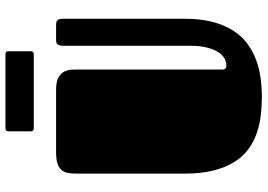

<svg xmlns="http://www.w3.org/2000/svg" viewBox="-152 -766 937 672"><g transform="rotate(-90 316.0 -429.5)"><path d="M586.9 -252.4Q586.9 -196.8 576.2 -155Q565.4 -113.3 546.4 -83Q527.3 -52.7 501.5 -33.2Q475.6 -13.7 445.1 -2Q414.6 9.8 380.6 14.4Q346.7 19 312 19Q278.8 19 245.8 14.9Q212.9 10.7 183.3 0Q153.8 -10.7 128.4 -29.8Q103 -48.8 84.5 -79.1Q65.9 -109.4 55.4 -151.9Q44.9 -194.3 44.9 -252.4V-632.8Q44.9 -649.9 47.9 -662.6Q50.8 -675.3 59.1 -683.8Q67.4 -692.4 82 -696.8Q96.7 -701.2 120.1 -701.2H337.9Q366.2 -701.2 381.1 -692.9Q396 -684.6 402.1 -672.1Q408.2 -659.7 408.7 -645.8Q409.2 -631.8 409.2 -620.1V-118.7Q409.2 -111.3 413.3 -108.2Q417.5 -105 421.4 -105Q439 -105 452.1 -114.5Q465.3 -124 474.1 -140.6Q482.9 -157.2 487.5 -179.7Q492.2 -202.1 492.2 -228V-678.2Q492.2 -686.5 495.8 -693.8Q499.5 -701.2 512.2 -701.2H563Q567.4 -701.2 571.8 -700.7Q576.2 -700.2 579.6 -698Q583 -695.8 585 -691.2Q586.9 -686.5 586.9 -678.2ZM203.1 -779.3Q192.9 -779.3 192.9 -790V-868.2Q192.9 -878.4 203.1 -878.4H462.9Q473.1 -878.4 473.1 -868.2V-790Q473.1 -779.3 462.9 -779.3Z"/></g></svg>

Font: Fascinate Cyrillic
Style: Regular
Weight: 900
Designer: Denis Ignatov
Foundry: Astigmatic (AOETI)
Version: Version 1.00 November 30, 2018, initial release